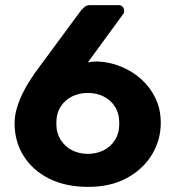

<svg xmlns="http://www.w3.org/2000/svg" viewBox="-20 -720 678 750"><path d="M325 10Q237 10 172.5 -22Q108 -54 72.5 -110.5Q37 -167 37 -238Q37 -268 46 -298Q55 -328 68 -354.5Q81 -381 94.5 -402Q108 -423 117 -436L297 -680Q302 -685 310 -692.5Q318 -700 332 -700H444Q453 -700 459 -693.5Q465 -687 465 -678Q465 -674 464 -670.5Q463 -667 461 -665L323 -476Q331 -478 341.5 -479Q352 -480 360 -480Q408 -478 452.5 -460Q497 -442 532 -410.5Q567 -379 587.5 -336Q608 -293 608 -240Q608 -173 573.5 -116Q539 -59 475.5 -24.5Q412 10 325 10ZM323 -119Q356 -119 384 -132.5Q412 -146 429 -173Q446 -200 446 -238Q446 -277 429 -303.5Q412 -330 384 -343.5Q356 -357 323 -357Q290 -357 262 -343.5Q234 -330 217 -303.5Q200 -277 200 -238Q200 -200 217.5 -173Q235 -146 262.5 -132.5Q290 -119 323 -119Z"/></svg>

Font: Rubik Light SemiBold
Style: Regular
Weight: 600
Version: Version 2.300;gftools[0.9.30]